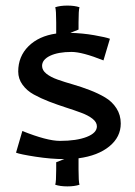

<svg xmlns="http://www.w3.org/2000/svg" viewBox="-20 -642 480 684"><path d="M37.1 -98.1 59.6 -175.3Q147.5 -140.1 193.4 -140.1Q252.9 -140.1 289.1 -154.3Q325.2 -168.5 325.2 -191.9Q325.2 -206.5 309.8 -218.8Q294.4 -231 269.5 -240.2Q244.6 -249.5 214.8 -259Q185.1 -268.6 155.3 -280Q125.5 -291.5 100.6 -305.2Q75.7 -318.8 60.3 -340.1Q44.9 -361.3 44.9 -387.2Q44.9 -440.9 81.5 -477.3Q118.2 -513.7 180.2 -522.5V-562Q180.2 -606 176.8 -616.2Q194.3 -622.1 220.2 -622.1Q245.6 -622.1 263.2 -616.2Q259.8 -606 259.8 -562V-536.6L230.5 -524.9Q273.9 -523.9 315.7 -516.6Q357.4 -509.3 371.6 -503.9L348.6 -426.8Q272.9 -457 234.9 -457Q187.5 -457 158.7 -443.4Q129.9 -429.7 129.9 -407.2Q129.9 -391.6 145.3 -379.4Q160.6 -367.2 185.5 -358.4Q210.4 -349.6 240.2 -341.1Q270 -332.5 299.8 -321Q329.6 -309.6 354.5 -294.9Q379.4 -280.3 394.8 -256.3Q410.2 -232.4 410.2 -202.1Q410.2 -153.8 369.6 -120.6Q329.1 -87.4 259.8 -78.1V-38.1Q259.8 5.9 263.2 16.1Q245.6 22 220.2 22Q194.3 22 176.8 16.1Q180.2 5.9 180.2 -38.1V-64L209 -75.2Q162.6 -75.2 106.9 -83.7Q51.3 -92.3 37.1 -98.1Z"/></svg>

Font: Nikodecs
Style: Medium
Weight: 500
Version: Version 0.29